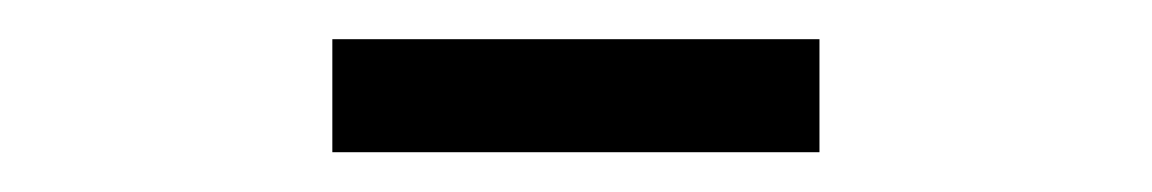

<svg xmlns="http://www.w3.org/2000/svg" viewBox="-20 -678 582 97"><path d="M147.9 -658.2H394V-601.1H147.9Z"/></svg>

Font: SourceSansPro-Regular
Style: Regular
Weight: 400
Designer: Paul D. Hunt
Foundry: Adobe Systems Incorporated
Version: Version 1.050;PS Version 1.000;hotconv 1.0.70;makeotf.lib2.5